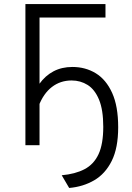

<svg xmlns="http://www.w3.org/2000/svg" viewBox="-20 -720 656 952"><path d="M323 212 286 149Q353 143 399 119Q445 95 468.5 44.8Q492 -5.5 492 -91Q492 -175.5 471 -226Q450 -276.5 414.5 -298.8Q379 -321 335 -321Q279.5 -321 237.5 -288.8Q195.5 -256.5 172 -195L127 -203Q145.5 -262.5 175 -303.8Q204.5 -345 245.5 -366.5Q286.5 -388 339 -388Q403.5 -388 454.8 -356.8Q506 -325.5 536 -259.5Q566 -193.5 566 -89Q566 13.5 534 77.8Q502 142 447 174Q392 206 323 212ZM106 0V-700H503V-633H176V0Z"/></svg>

Font: Overpass Mono Light
Style: Regular
Weight: 300
Monospace: yes
Designer: Delve Withrington, Dave Bailey
Foundry: Delve Fonts LLC
Version: Version 4.000